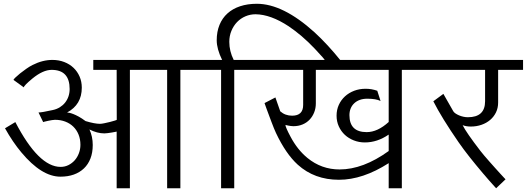

<svg xmlns="http://www.w3.org/2000/svg" viewBox="-20 -1007 2818 1027"><path d="M1056.2 -633.3H944.8V0H874V-633.3H674.8V0H604V-303.2Q604 -303.2 596.2 -301.5Q588.4 -299.8 577.6 -298.1Q566.9 -296.4 555.7 -294.9Q544.4 -293.5 538.1 -293.5Q500 -293.5 458.5 -314.5Q476.1 -276.4 476.1 -231.4Q476.1 -190.9 463.9 -159.4Q451.7 -127.9 429 -106.2Q406.2 -84.5 374.5 -73.2Q342.8 -62 303.2 -62Q202.6 -62 94.2 -191.9Q47.9 -247.1 6.8 -320.8L62 -354Q186.5 -114.3 304.2 -114.3Q326.7 -114.3 346.2 -124Q365.7 -133.8 379.9 -149.9Q394 -166 402.1 -187.5Q410.2 -209 410.2 -232.4Q410.2 -262.7 400.1 -287.4Q390.1 -312 372.1 -329.6Q354 -347.2 328.9 -356.7Q303.7 -366.2 273.9 -366.2Q268.1 -366.2 257.6 -364.5Q247.1 -362.8 236.8 -360.6Q226.6 -358.4 218.8 -356.4Q210.9 -354.5 210.9 -354L186 -405.3Q203.1 -405.3 262.7 -418.5Q283.2 -422.9 299.8 -433.1Q316.4 -443.4 328.1 -458Q339.8 -472.7 346.2 -491.2Q352.5 -509.8 352.5 -530.8Q352.5 -633.3 256.3 -633.3Q210 -633.3 153.3 -586.9Q107.4 -548.8 107.4 -539.6L52.2 -579.6Q52.2 -582.5 62.3 -592.3Q72.3 -602.1 87.4 -614.3Q102.5 -626.5 120.4 -638.9Q138.2 -651.4 153.8 -659.2Q207.5 -686.5 260.3 -686.5Q294.4 -686.5 323.5 -675.3Q352.5 -664.1 373.3 -644.3Q394 -624.5 405.8 -597.4Q417.5 -570.3 417.5 -538.1Q417.5 -447.3 338.9 -405.3Q342.3 -405.3 350.8 -403.6Q359.4 -401.9 372.1 -397Q384.8 -392.1 401.4 -383.1Q418 -374 437.5 -359.4Q486.3 -344.7 514.6 -344.7Q523.4 -344.7 538.6 -347.9Q553.7 -351.1 568.4 -354.7Q583 -358.4 593.8 -361.8Q604.5 -365.2 604.5 -366.2L604 -633.3H479V-686.5H1056.2Z M1803.7 -681.2H1719.7Q1719.7 -687.5 1663.6 -746.6Q1628.4 -783.7 1593.8 -813.2Q1559.1 -842.8 1524.4 -866.2Q1428.2 -929.7 1347.2 -930.7Q1318.4 -930.7 1292.7 -919.7Q1267.1 -908.7 1248 -888.9Q1229 -869.1 1217.8 -842Q1206.5 -814.9 1206.5 -783.2Q1206.5 -733.4 1230 -686.5H1344.2V-633.3H1232.9V0H1162.6V-633.3H1043.9V-686.5H1168Q1139.2 -745.6 1139.2 -791.5Q1139.2 -837.4 1154.1 -873.8Q1168.9 -910.2 1196.8 -935.3Q1224.6 -960.4 1264.4 -973.6Q1304.2 -986.8 1354 -986.8Q1493.7 -986.8 1662.6 -834Q1732.9 -769.5 1803.7 -681.2Z M2241.2 -633.3H2129.4V0H2059.1V-134.3Q1920.4 -45.4 1793 -45.4Q1662.1 -45.4 1572.8 -126Q1508.8 -184.1 1456.1 -295.9Q1451.2 -305.7 1445.1 -321.3Q1439 -336.9 1432.1 -354.7Q1425.3 -372.6 1418.7 -390.4Q1412.1 -408.2 1406.7 -422.6Q1401.4 -437 1398.2 -446.3Q1395 -455.6 1395 -455.6L1453.1 -485.8L1479 -411.6Q1505.4 -388.2 1542.5 -388.2Q1601.6 -388.2 1601.6 -445.8V-633.3H1327.6V-686.5H2241.2ZM2059.1 -199.2V-287.1Q1998 -245.1 1931.6 -245.1Q1900.4 -245.1 1872.8 -255.9Q1845.2 -266.6 1824.7 -285.6Q1804.2 -304.7 1792.2 -331.1Q1780.3 -357.4 1780.3 -388.2Q1780.3 -419.4 1792.2 -445.8Q1804.2 -472.2 1825.2 -491.5Q1846.2 -510.7 1874.5 -521.5Q1902.8 -532.2 1936 -532.2Q1967.3 -532.2 1998 -521.5L2015.6 -466.8Q1991.7 -479 1944.3 -479Q1922.4 -479 1904.8 -472.7Q1887.2 -466.3 1874.8 -454.6Q1862.3 -442.9 1855.7 -426.8Q1849.1 -410.6 1849.1 -391.1Q1849.1 -300.3 1941.4 -300.3Q1999.5 -300.3 2059.1 -354.5V-633.3H1669.4V-454.1Q1669.4 -428.2 1660.6 -406Q1651.9 -383.8 1636.2 -367.2Q1620.6 -350.6 1598.4 -341.3Q1576.2 -332 1549.3 -332Q1543 -332 1535.6 -333Q1528.3 -334 1522 -335.2Q1515.6 -336.4 1511.2 -337.6Q1506.8 -338.9 1506.8 -338.9Q1506.8 -326.7 1533.7 -276.4Q1570.8 -206.1 1624.5 -162.1Q1699.7 -100.6 1796.4 -100.6Q1922.4 -100.6 2059.1 -199.2Z M2777.8 -633.3H2644.5V-458.5Q2644.5 -429.7 2633.1 -406Q2621.6 -382.3 2601.8 -365.5Q2582 -348.6 2555.4 -339.4Q2528.8 -330.1 2498 -330.1Q2474.1 -330.1 2454.6 -337.4Q2474.1 -297.9 2549.8 -199.7Q2557.1 -189.9 2570.1 -174.8Q2583 -159.7 2597.9 -142.8Q2612.8 -126 2627.9 -109.1Q2643.1 -92.3 2655.5 -78.6Q2668 -64.9 2676 -56.4Q2684.1 -47.9 2684.1 -47.9L2633.8 0Q2631.3 -2.4 2626 -8.5Q2620.6 -14.6 2613.5 -22.5Q2606.4 -30.3 2598.6 -39.1Q2590.8 -47.9 2584 -55.9Q2577.1 -64 2571.8 -70.3Q2566.4 -76.7 2564 -79.1Q2524.4 -126 2491.7 -167.2Q2459 -208.5 2432.6 -246.6Q2342.3 -377.4 2297.9 -465.3L2351.6 -504.9L2404.8 -411.6Q2408.2 -405.8 2416.5 -400.1Q2424.8 -394.5 2435.5 -389.9Q2446.3 -385.3 2458.7 -382.6Q2471.2 -379.9 2482.4 -379.9Q2574.7 -379.9 2574.7 -465.3V-633.3H2232.9V-686.5H2777.8Z"/></svg>

Font: SakalBharati
Style: Regular
Weight: 400
Designer: CDAC GIST
Foundry: CDAC
Version: 13.02